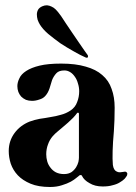

<svg xmlns="http://www.w3.org/2000/svg" viewBox="-20 -708 524 740"><path d="M458 -45.9Q464.8 -47.9 468.8 -43Q470.7 -41 470.7 -38.1Q470.7 -35.2 469.7 -32.2Q466.8 -26.4 460 -18.6Q453.1 -11.7 441.4 -4.9Q430.7 2 414.1 5.9Q398.4 10.7 376 10.7Q345.7 10.7 325.2 -2Q303.7 -13.7 295.9 -30.3Q293.9 -34.2 290 -33.2Q286.1 -33.2 284.2 -30.3Q282.2 -29.3 274.4 -22.5Q266.6 -15.6 252.9 -7.8Q238.3 0 218.8 5.9Q198.2 12.7 172.9 12.7Q127.9 12.7 97.7 0Q67.4 -12.7 48.8 -32.2Q30.3 -51.8 21.5 -77.1Q13.7 -101.6 13.7 -126Q13.7 -165 36.1 -195.3Q57.6 -224.6 93.8 -239.3Q112.3 -246.1 132.8 -250Q154.3 -252.9 174.8 -256.8Q195.3 -259.8 214.8 -265.6Q234.4 -270.5 252 -282.2Q270.5 -294.9 277.3 -314.5Q285.2 -334 285.2 -356.4Q285.2 -372.1 280.3 -386.7Q276.4 -401.4 268.6 -412.1Q260.7 -423.8 251 -429.7Q240.2 -436.5 228.5 -436.5Q207 -436.5 197.3 -425.8Q186.5 -414.1 180.7 -399.4Q175.8 -383.8 170.9 -367.2Q165 -349.6 154.3 -337.9Q145.5 -328.1 130.9 -324.2Q117.2 -319.3 103.5 -319.3Q90.8 -319.3 80.1 -323.2Q69.3 -328.1 61.5 -335.9Q54.7 -343.8 50.8 -353.5Q46.9 -364.3 46.9 -376Q46.9 -390.6 54.7 -406.2Q61.5 -421.9 81.1 -434.6Q100.6 -447.3 132.8 -455.1Q165 -462.9 215.8 -462.9Q271.5 -462.9 310.5 -451.2Q349.6 -440.4 374 -418.9Q399.4 -397.5 410.2 -365.2Q421.9 -334 421.9 -293Q421.9 -244.1 418.9 -202.1Q415 -159.2 414.1 -127Q413.1 -93.8 415 -72.3Q418 -51.8 429.7 -46.9Q434.6 -43.9 442.4 -43.9Q449.2 -44.9 458 -45.9ZM284.2 -269.5Q284.2 -272.5 282.2 -273.4Q281.2 -273.4 281.2 -273.4Q279.3 -274.4 277.3 -272.5Q273.4 -267.6 270.5 -263.7Q266.6 -259.8 261.7 -253.9Q252 -244.1 242.2 -235.4Q232.4 -226.6 221.7 -217.8Q211.9 -210 202.1 -201.2Q192.4 -193.4 183.6 -183.6Q170.9 -168.9 165 -151.4Q158.2 -133.8 158.2 -113.3Q158.2 -99.6 162.1 -85.9Q166 -72.3 174.8 -61.5Q182.6 -50.8 195.3 -43.9Q209 -37.1 226.6 -37.1Q244.1 -37.1 255.9 -44.9Q266.6 -52.7 273.4 -63.5Q279.3 -73.2 282.2 -84Q284.2 -94.7 284.2 -100.6Q284.2 -157.2 284.2 -269.5ZM318.4 -495.1Q319.3 -492.2 319.3 -490.2Q319.3 -488.3 318.4 -487.3Q317.4 -485.4 314.5 -485.4Q312.5 -485.4 310.5 -486.3Q290 -495.1 264.6 -509.8Q238.3 -524.4 212.9 -541Q188.5 -558.6 166 -577.1Q144.5 -595.7 133.8 -613.3Q128.9 -621.1 125 -631.8Q122.1 -642.6 122.1 -652.3Q122.1 -662.1 127 -670.9Q131.8 -678.7 142.6 -683.6Q151.4 -687.5 159.2 -687.5Q160.2 -687.5 162.1 -687.5Q170.9 -686.5 178.7 -682.6Q187.5 -678.7 194.3 -671.9Q201.2 -665 207 -657.2Q208 -656.2 215.8 -645.5Q223.6 -633.8 234.4 -617.2Q246.1 -600.6 258.8 -581.1Q272.5 -561.5 284.2 -543.9Q296.9 -526.4 305.7 -512.7Q315.4 -499 318.4 -495.1Z"/></svg>

Font: Mermaid
Style: Bold
Weight: 400
Designer: Scott Simpson
Version: Version 1.001